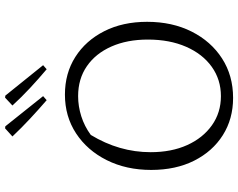

<svg xmlns="http://www.w3.org/2000/svg" viewBox="-111 -820 939 757"><g transform="rotate(-90 358.5 -441.5)"><path d="M351 8Q268 8 204 -32.5Q140 -73 103.5 -145.5Q67 -218 67 -315Q67 -413 105.5 -490Q144 -567 211 -611Q278 -655 364 -655Q448 -655 512.5 -614Q577 -573 614 -500Q651 -427 651 -331Q651 -232 612.5 -155.5Q574 -79 506.5 -35.5Q439 8 351 8ZM358 -40Q423 -40 473.5 -76Q524 -112 552.5 -177Q581 -242 581 -328Q581 -410 553.5 -472Q526 -534 476 -568.5Q426 -603 358 -603Q318 -603 278.5 -590.5Q239 -578 205 -553Q137 -441 137 -317Q137 -235 165 -173Q193 -111 243 -75.5Q293 -40 358 -40ZM342 -727Q305 -759 269 -792.5Q233 -826 199 -862L231 -891L239 -890L358 -741ZM464 -727Q426 -759 390 -792.5Q354 -826 321 -862L352 -891L360 -890L480 -741Z"/></g></svg>

Font: Piazzolla SC Light
Style: Regular
Weight: 300
Designer: Juan Pablo del Peral
Foundry: Huerta Tipografica
Version: Version 1.330